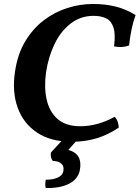

<svg xmlns="http://www.w3.org/2000/svg" viewBox="-20 -705 703 967"><path d="M662.9 -629.1Q650.4 -594.6 642.6 -556.8Q634.9 -519 629.9 -476Q595.5 -462.9 554.5 -471.4Q562.4 -534.6 551.2 -567.4Q540 -600.3 514.4 -612.7Q488.9 -625.2 452.1 -625.2Q384.9 -625.2 334.7 -585.5Q284.4 -545.9 253.7 -481.1Q223 -416.4 211.9 -340.3Q201.3 -265.8 214.9 -204.2Q228.4 -142.5 269.9 -105.9Q311.5 -69.2 384.7 -69.2Q427.7 -69.2 470.9 -81.1Q514.1 -92.9 557.6 -116.8Q567.6 -106.7 572.4 -92.7Q577.3 -78.8 578.3 -62.6Q525.5 -26.3 467.3 -8.7Q409.2 9 342 9Q235.9 9 166.5 -37.3Q97.2 -83.6 68.6 -163.8Q40.1 -243.9 55.8 -345.8Q68.8 -433 107.1 -496.8Q145.3 -560.7 200.3 -602.6Q255.3 -644.5 319.5 -664.8Q383.7 -685 447.7 -685Q509.7 -685 561.8 -672.1Q613.9 -659.1 662.9 -629.1ZM210.5 242Q207.5 232.9 208 221.3Q208.5 209.6 210.5 200.1Q245.5 200.6 270.3 189.6Q295.1 178.7 299 157.4Q304 131.5 288.3 118.6Q272.5 105.7 246.1 105.7Q232.2 88 236.6 63L309.4 -16H382.7L324.2 50.3Q361.2 59.9 375.6 86Q390 112 382 152.8Q373 197.3 327.8 220.4Q282.6 243.5 210.5 242Z"/></svg>

Font: Vollkorn
Style: Italic
Weight: 400
Italic angle: -11°
Designer: Friedrich Althausen
Foundry: Friedrich Althausen
Version: Version 5.001